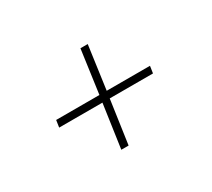

<svg xmlns="http://www.w3.org/2000/svg" viewBox="-81 -550 705 638"><g transform="rotate(-30 271.5 -231.0)"><path d="M226 -51 250 -218H84L88 -245H254L277 -411H305L282 -245H448L444 -218H278L254 -51Z"/></g></svg>

Font: Josefin Slab Light
Style: Italic
Weight: 300
Italic angle: -12°
Designer: Santiago Orozco
Foundry: Typemade
Version: Version 2.000